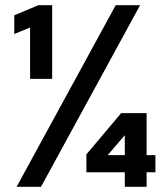

<svg xmlns="http://www.w3.org/2000/svg" viewBox="-20 -720 640 740"><path d="M96 -416V-614L35 -589V-661L128 -700H181V-416ZM461 0V-56H313V-125L447 -284H545V-122H579V-56H545V0ZM395 -122H461V-199ZM44 0 426 -700H520L138 0Z"/></svg>

Font: Red Hat Mono
Style: Regular
Weight: 300
Monospace: yes
Designer: Pentagram, MCKL
Foundry: Pentagram, MCKL
Version: Version 1.023